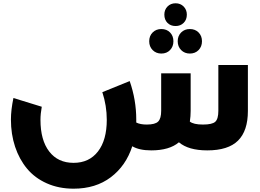

<svg xmlns="http://www.w3.org/2000/svg" viewBox="-20 -907 1569 1158"><path d="M1039.1 -750Q1008.8 -750 990 -769Q971.2 -788.1 971.2 -818.8Q971.2 -848.1 990.2 -867.7Q1009.3 -887.2 1039.1 -887.2Q1068.4 -887.2 1087.6 -867.7Q1106.9 -848.1 1106.9 -818.8Q1106.9 -788.1 1087.6 -769Q1068.4 -750 1039.1 -750ZM953.1 -584Q921.4 -584 900.6 -605Q879.9 -626 879.9 -658.2Q879.9 -690.4 900.6 -711.2Q921.4 -731.9 953.1 -731.9Q985.4 -731.9 1005.6 -711.2Q1025.9 -690.4 1025.9 -658.2Q1025.9 -626 1005.6 -605Q985.4 -584 953.1 -584ZM1125 -731.9Q1157.2 -731.9 1177.7 -711.2Q1198.2 -690.4 1198.2 -658.2Q1198.2 -626 1177.7 -605Q1157.2 -584 1125 -584Q1093.3 -584 1072.5 -605Q1051.8 -626 1051.8 -658.2Q1051.8 -690.4 1072.5 -711.2Q1093.3 -731.9 1125 -731.9ZM1296.9 -515.1H1475.1V-237.8Q1475.1 -117.7 1415.5 -58.8Q1356 0 1230 0Q1116.7 0 1059.1 -48.8Q1001.5 0 892.1 0Q819.8 0 777.8 -24.9Q739.7 92.8 648.4 161.9Q557.1 231 423.8 231Q334.5 231 262.2 198.7Q189.9 166.5 143.1 110.1Q96.2 53.7 71 -22Q45.9 -97.7 45.9 -186Q45.9 -243.7 61 -315.9L231.9 -263.2Q224.1 -220.2 224.1 -184.1Q224.1 -61.5 276.9 6.8Q329.6 75.2 423.8 75.2Q517.6 75.2 570.8 6.6Q624 -62 624 -184.1Q624 -269.5 597.2 -351.1L762.2 -418Q801.8 -304.2 801.8 -186V-168Q825.7 -155.8 865.2 -155.8Q916 -155.8 934.1 -174.1Q952.1 -192.4 952.1 -238.8V-464.8H1129.9V-237.8Q1129.9 -205.6 1125 -173.8Q1147 -155.8 1204.1 -155.8Q1259.8 -155.8 1278.3 -172.6Q1296.9 -189.5 1296.9 -238.8Z"/></svg>

Font: Montserrat-Arabic
Style: Bold
Weight: 700
Designer: Mohamed Gaber
Foundry: Kief Type Foundry
Version: Version 5.008;PS 005.008;hotconv 1.0.88;makeotf.lib2.5.64775